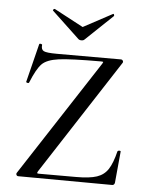

<svg xmlns="http://www.w3.org/2000/svg" viewBox="-49 -675 550 717"><g transform="rotate(5 226.5 -316.5)"><path d="M325 -452Q325 -454 317 -454Q203 -454 158.5 -448Q114 -442 95.5 -423Q77 -404 56 -352Q56 -350 52 -350Q49 -350 46.5 -351.5Q44 -353 45 -354L81 -498Q81 -500 85 -500Q88 -500 90.5 -498.5Q93 -497 92 -496Q90 -479 100.5 -473.5Q111 -468 150 -468H390Q395 -468 397.5 -463.5Q400 -459 397 -455L118 -25Q115 -20 115.5 -18Q116 -16 122 -16H262Q312 -16 339 -25Q366 -34 381 -57Q396 -80 407 -125Q409 -128 414 -128Q419 -128 419 -125L408 -8Q408 -5 405.5 -1.5Q403 2 399 2L46 0Q41 0 39 -4.5Q37 -9 40 -13L322 -446ZM121 -629Q121 -631 124 -633Q127 -635 128 -634L237 -576L345 -634L347 -635Q349 -635 350 -631.5Q351 -628 350 -627L248 -530Q244 -526 237 -526Q229 -526 225 -530L122 -627Z"/></g></svg>

Font: Cormorant Unicase
Style: Regular
Weight: 400
Designer: Christian Thalmann (Catharsis Fonts)
Foundry: Catharsis Fonts
Version: Version 4.000